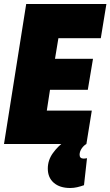

<svg xmlns="http://www.w3.org/2000/svg" viewBox="-31 -720 552 960"><path d="M-11 0 100 -700H501L473 -529H261L244 -426H434L408 -271H219L203 -167H428L401 0ZM296 -16 401 0Q387 8 377 23Q367 38 367 54Q367 73 388 73Q393 73 398 72Q403 71 404 71L389 206Q372 212 355 216Q338 220 320 220Q268 220 238 194Q208 168 208 123Q208 81 233.5 45.5Q259 10 296 -16Z"/></svg>

Font: Georama Semi Condensed Black
Style: Italic
Weight: 900
Width: 4
Italic angle: -9°
Designer: Jean-Baptiste Levee
Foundry: Production Type
Version: Version 1.000